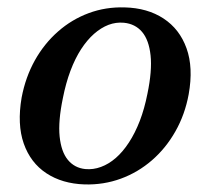

<svg xmlns="http://www.w3.org/2000/svg" viewBox="-20 -488 567 519"><path d="M317 -468Q378.5 -466.5 422 -438Q465.5 -409.5 484.2 -357.5Q503 -305.5 490 -233Q480 -178.5 454.2 -133Q428.5 -87.5 390.8 -54.8Q353 -22 306.5 -5Q260 12 208.5 10.5Q148 8.5 105.2 -19.8Q62.5 -48 44.2 -100Q26 -152 38.5 -224.5Q49 -279.5 74.2 -324.8Q99.5 -370 136.8 -402.8Q174 -435.5 219.8 -452.5Q265.5 -469.5 317 -468ZM210.5 -31Q232 -29 253 -36.8Q274 -44.5 293 -61Q312 -77.5 328.5 -102.8Q345 -128 357.8 -161Q370.5 -194 378.5 -234.5Q391.5 -297 387 -338.5Q382.5 -380 364 -401.8Q345.5 -423.5 315 -426.5Q293.5 -428.5 273.2 -420.8Q253 -413 234.2 -396.5Q215.5 -380 199.2 -355Q183 -330 170.5 -296.8Q158 -263.5 150 -223Q137 -160.5 141.2 -119Q145.5 -77.5 163.5 -55.8Q181.5 -34 210.5 -31Z"/></svg>

Font: Fraunces
Style: Italic
Weight: 400
Italic angle: -16°
Version: Version 1.000;[b76b70a41]